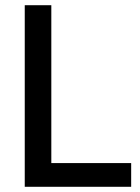

<svg xmlns="http://www.w3.org/2000/svg" viewBox="-20 -717 538 737"><path d="M75 0V-697H177V-91H483.5V0Z"/></svg>

Font: HK Grotesk Medium
Style: Regular
Weight: 500
Designer: Alfredo Marco Pradil
Foundry: Hanken Design Co.
Version: Version 3.001;FEAKit 1.0